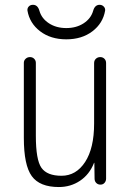

<svg xmlns="http://www.w3.org/2000/svg" viewBox="-20 -752 540 782"><path d="M359.4 -708Q366.2 -732.4 385.7 -732.4Q395.5 -732.4 402.3 -725.6Q409.2 -718.8 408.2 -709Q399.4 -657.2 356.4 -624.5Q313.5 -591.8 250 -591.8Q186.5 -591.8 143.6 -624.5Q100.6 -657.2 91.8 -709Q90.8 -718.8 97.2 -725.6Q103.5 -732.4 114.3 -732.4Q133.8 -732.4 140.6 -708Q149.4 -676.8 179.2 -657.2Q209 -637.7 250 -637.7Q291 -637.7 320.8 -657.2Q350.6 -676.8 359.4 -708ZM219.7 9.8Q141.6 9.8 109.4 -34.7Q77.1 -79.1 77.1 -190.4V-496.1Q77.1 -505.9 84.5 -512.7Q91.8 -519.5 102.1 -519.5Q112.3 -519.5 119.1 -512.7Q126 -505.9 126 -496.1V-199.2Q126 -100.6 148.9 -68.4Q171.9 -36.1 230.5 -36.1Q290 -36.1 326.7 -92.3Q363.3 -148.4 363.3 -249V-495.1Q363.3 -505.9 370.6 -512.7Q377.9 -519.5 388.2 -519.5Q398.4 -519.5 405.3 -512.7Q412.1 -505.9 412.1 -495.1V-24.4Q412.1 -14.6 405.8 -7.3Q399.4 0 389.2 0Q378.9 0 372.1 -6.8Q365.2 -13.7 365.2 -24.4L364.3 -87.9Q364.3 -88.9 363.3 -88.9Q362.3 -88.9 362.3 -86.9Q343.8 -41 305.7 -15.6Q267.6 9.8 219.7 9.8Z"/></svg>

Font: Rounded-X Mgen+ 1m light
Style: Regular
Weight: 200
Designer: [Source Han Sans]
Ryoko NISHIZUKA  (kana & ideographs); Paul D. Hunt (Latin, Greek & Cyrillic); Wenlong ZHANG  (bopomofo
Version: Version 1.059.20150602